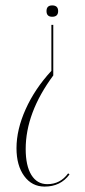

<svg xmlns="http://www.w3.org/2000/svg" viewBox="-20 -521 314 710"><path d="M173 -459Q152 -459 152 -480Q152 -501 173 -501Q195 -501 195 -480Q195 -459 173 -459ZM232 120 237 124Q204 169 145 169Q98 169 69.5 130Q41 91 41 27Q41 -42 75 -117.5Q109 -193 170 -259V-429H177V-242Q75 -104 75 30Q75 92 96 126Q117 160 155 160Q203 160 232 120Z"/></svg>

Font: Moniqa ExtLt Narrow Display
Style: Regular
Weight: 200
Width: 4
Designer: Rajesh Rajput
Foundry: Rajesh Rajput
Version: Version 1.000